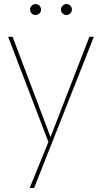

<svg xmlns="http://www.w3.org/2000/svg" viewBox="-20 -701 502 945"><path d="M221 -9 225 -17 420 -520H442L148 224H126ZM20 -520H42L230 -23H234L225 -3H218ZM155 -627Q144 -627 136 -635Q128 -643 128 -654Q128 -665 136 -673Q144 -681 155 -681Q166 -681 174 -673Q182 -665 182 -654Q182 -643 174 -635Q166 -627 155 -627ZM307 -627Q296 -627 288 -635Q280 -643 280 -654Q280 -665 288 -673Q296 -681 307 -681Q318 -681 326 -673Q334 -665 334 -654Q334 -643 326 -635Q318 -627 307 -627Z"/></svg>

Font: Murecho Thin Thin
Style: Regular
Weight: 250
Version: Version 1.010